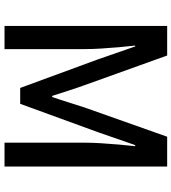

<svg xmlns="http://www.w3.org/2000/svg" viewBox="26 -804 777 870"><g transform="rotate(90 415.0 -368.5)"><path d="M97 0V-737H231L365 -364Q378 -328 390 -290.5Q402 -253 414 -216H419Q432 -253 443.5 -290.5Q455 -328 467 -364L599 -737H734V0H626V-364Q626 -397 628.5 -437Q631 -477 634.5 -518Q638 -559 642 -592H637L578 -422L450 -71H378L249 -422L190 -592H186Q190 -559 193.5 -518Q197 -477 199.5 -437Q202 -397 202 -364V0Z"/></g></svg>

Font: Noto Sans TC Thin Medium
Style: Regular
Weight: 500
Version: Version 2.004-H2;hotconv 1.0.118;makeotfexe 2.5.65603